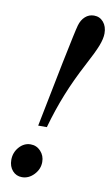

<svg xmlns="http://www.w3.org/2000/svg" viewBox="-89 -818 511 874"><g transform="rotate(10 167.0 -381.0)"><path d="M109.5 -234 169.5 -535.5Q185.5 -614 194.8 -657Q204 -700 208 -714Q215.5 -740.5 232.8 -756Q250 -771.5 273.5 -771.5Q300 -771.5 317 -751.5Q334 -731.5 334 -699.5Q334 -675.5 321.2 -642.2Q308.5 -609 273 -542.5Q232.5 -466 202.8 -392Q173 -318 149.5 -234ZM77 10Q50.5 10 33.2 -9.5Q16 -29 16 -59.5Q16 -93.5 38.2 -118.8Q60.5 -144 91 -144Q118.5 -144 137.5 -123.5Q156.5 -103 156.5 -74Q156.5 -41 132.5 -15.5Q108.5 10 77 10Z"/></g></svg>

Font: Libre Caslon Condensed SemiBold Italic
Style: Regular
Weight: 600
Italic angle: -22.583°
Designer: Pablo Impallari, Rodrigo Fuenzalida, Katja Schimmel, Ertekin Erdin
Foundry: Pablo Impallari, Rodrigo Fuenzalida
Version: Version 2.000; ttfautohint (v1.8.4.7-5d5b);gftools[0.9.33]